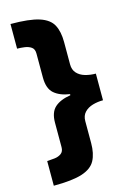

<svg xmlns="http://www.w3.org/2000/svg" viewBox="-133 -789 698 1023"><g transform="rotate(-15 216.5 -278.0)"><path d="M32 32Q52 31 73.5 28.5Q95 26 110 15Q125 4 125 -20V-155Q125 -212 155 -239Q185 -266 242 -275V-281Q187 -289 156 -316Q125 -343 125 -404V-536Q125 -561 110 -571.5Q95 -582 73.5 -585Q52 -588 32 -588V-724Q136 -724 190 -706.5Q244 -689 263.5 -652Q283 -615 283 -558V-434Q283 -404 300 -385.5Q317 -367 344.5 -359Q372 -351 403 -351V-204Q373 -204 345.5 -196Q318 -188 300.5 -169.5Q283 -151 283 -121V0Q283 58 263 95.5Q243 133 189 150.5Q135 168 32 168Z"/></g></svg>

Font: Noto Kufi Arabic Black
Style: Regular
Weight: 900
Designer: Monotype Design Team, David Williams, Khaled Hosny
Foundry: Google LLC
Version: Version 2.109; ttfautohint (v1.8.4.7-5d5b)